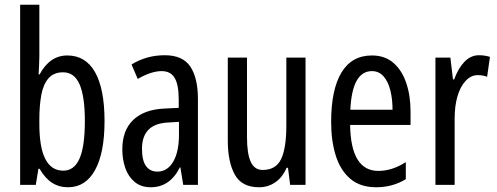

<svg xmlns="http://www.w3.org/2000/svg" viewBox="-20 -780 2096 810"><path d="M146 -543Q146 -527 145 -508Q144 -489 143 -466H147Q190 -546 264 -546Q341 -546 381 -475.5Q421 -405 421 -269Q421 -135 381 -62.5Q341 10 267 10Q229 10 199.5 -9Q170 -28 147 -68H142L131 0H65V-760H146ZM246 -475Q206 -475 184 -449Q162 -423 154 -378Q146 -333 146 -276V-257Q146 -60 247 -60Q293 -60 315.5 -111Q338 -162 338 -270Q338 -372 316 -423.5Q294 -475 246 -475Z M675 -547Q751 -547 783 -499Q815 -451 815 -362V0H753L741 -74H739Q697 10 616 10Q575 10 548 -12.5Q521 -35 508.5 -71.5Q496 -108 496 -150Q496 -230 542 -274Q588 -318 673 -322L734 -325V-360Q734 -422 717 -451Q700 -480 662 -480Q618 -480 561 -447L535 -508Q598 -547 675 -547ZM687 -263Q579 -257 579 -152Q579 -103 596 -79.5Q613 -56 644 -56Q686 -56 710.5 -97.5Q735 -139 735 -212V-266Z M1269 -537V0H1204L1195 -72H1189Q1172 -32 1141.5 -11Q1111 10 1073 10Q1000 10 970.5 -43.5Q941 -97 941 -187V-537H1022V-202Q1022 -131 1038 -97Q1054 -63 1088 -63Q1144 -63 1166 -109Q1188 -155 1188 -251V-537Z M1549 -546Q1604 -546 1640 -514.5Q1676 -483 1694 -429.5Q1712 -376 1712 -309V-253H1457Q1460 -59 1576 -59Q1605 -59 1633.5 -68Q1662 -77 1692 -96V-24Q1636 10 1567 10Q1499 10 1457 -26.5Q1415 -63 1396 -125Q1377 -187 1377 -265Q1377 -402 1420.5 -474Q1464 -546 1549 -546ZM1549 -480Q1508 -480 1485 -440Q1462 -400 1458 -317H1636Q1636 -361 1627 -398Q1618 -435 1598.5 -457.5Q1579 -480 1549 -480Z M2001 -547Q2025 -547 2047 -540L2035 -456Q2018 -463 1995 -463Q1967 -463 1944.5 -439Q1922 -415 1910 -374Q1898 -333 1898 -280V0H1817V-537H1880L1891 -445H1896Q1913 -492 1939.5 -519.5Q1966 -547 2001 -547Z"/></svg>

Font: Noto Sans Thai ExtCond
Style: Regular
Weight: 400
Width: 2
Designer: Monotype Design Team
Foundry: Monotype Imaging Inc.
Version: Version 2.002; ttfautohint (v1.8.4.7-5d5b)